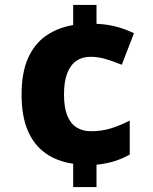

<svg xmlns="http://www.w3.org/2000/svg" viewBox="-20 -744 618 774"><path d="M369 -648Q415 -646 452.5 -635.5Q490 -625 520 -610L471 -483Q436 -497 406 -506Q376 -515 345 -515Q311 -515 287 -498Q263 -481 250.5 -447.5Q238 -414 238 -363Q238 -311 251 -278.5Q264 -246 288.5 -230.5Q313 -215 346 -215Q390 -215 427 -226.5Q464 -238 503 -258V-121Q473 -104 440.5 -94Q408 -84 369 -80V10H275V-84Q211 -93 164 -126Q117 -159 92 -217.5Q67 -276 67 -362Q67 -451 93 -509.5Q119 -568 166.5 -600.5Q214 -633 275 -643V-724H369Z"/></svg>

Font: Noto Sans Thai ExtraBold
Style: Regular
Weight: 800
Version: Version 2.001